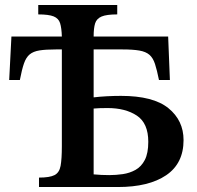

<svg xmlns="http://www.w3.org/2000/svg" viewBox="-20 -753 795 773"><path d="M454 0H137V-38Q180 -38 199.5 -48Q219 -58 224 -85.5Q229 -113 229 -164V-554H205Q164 -554 139 -550Q114 -546 99.5 -534Q85 -522 76.5 -497.5Q68 -473 60 -431H17L26 -606H229Q228 -640 222 -659.5Q216 -679 196 -687Q176 -695 134 -695V-733H452V-695Q409 -695 389 -686.5Q369 -678 363 -659Q357 -640 357 -606H657L664 -431H620Q612 -471 604 -495.5Q596 -520 581.5 -532.5Q567 -545 541 -549.5Q515 -554 473 -554H357V-361Q382 -364 410.5 -365.5Q439 -367 467 -367Q597 -367 658 -317.5Q719 -268 719 -189Q719 -95 649 -47.5Q579 0 454 0ZM420 -48Q447 -48 474.5 -52Q502 -56 525.5 -69Q549 -82 563 -109Q577 -136 577 -182Q577 -257 531 -287.5Q485 -318 413 -318Q395 -318 381 -317.5Q367 -317 357 -316V-51Q388 -48 420 -48Z"/></svg>

Font: STIX Two Text SemiBold
Style: Regular
Weight: 600
Designer: Ross Mills, John Hudson & Paul Hanslow, Tiro Typeworks Ltd; with prior portions MicroPress Inc., and Coen Hoffman.
Foundry: Tiro Typeworks Ltd
Version: Version 2.13 b171